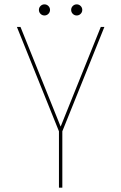

<svg xmlns="http://www.w3.org/2000/svg" viewBox="-20 -861 556 881"><path d="M459 -737.5 266 -258.5V0H250.5V-258.5L57.5 -737.5H74L261.5 -272H255L442.5 -737.5ZM184 -790Q173.5 -790 166 -797.5Q158.5 -805 158.5 -815.5Q158.5 -826 166 -833.5Q173.5 -841 184 -841Q194.5 -841 202 -833.5Q209.5 -826 209.5 -815.5Q209.5 -805 202 -797.5Q194.5 -790 184 -790ZM332 -790Q321.5 -790 314 -797.5Q306.5 -805 306.5 -815.5Q306.5 -826 314 -833.5Q321.5 -841 332 -841Q342.5 -841 350 -833.5Q357.5 -826 357.5 -815.5Q357.5 -805 350 -797.5Q342.5 -790 332 -790Z"/></svg>

Font: Epilogue Thin
Style: Regular
Weight: 250
Designer: Tyler Finck
Foundry: Etcetera Type Co
Version: Version 2.111